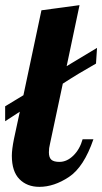

<svg xmlns="http://www.w3.org/2000/svg" viewBox="-54 -720 397 746"><path d="M21.5 -24C41.2 -4 67 6 99 6C137 6 175.3 -6.8 214 -32.5C252.7 -58.2 284.3 -107 309 -179H267C259.7 -153 247.7 -131.8 231 -115.5C214.3 -99.2 196.3 -91 177 -91C162.3 -91 151.8 -93.8 145.5 -99.5C139.2 -105.2 136 -114.7 136 -128C136 -139.3 137.3 -150 140 -160L190 -395C230 -421 273 -447 319 -473L323 -534L205 -463L255 -700L107 -680L37 -350L-34 -307V-249L23 -286L0 -179C-5.3 -152.3 -8 -131 -8 -115C-8 -74.3 1.8 -44 21.5 -24Z"/></svg>

Font: DonutKreme
Style: Regular
Weight: 400
Designer: Impallari Type
Foundry: Impallari Type
Version: Version 2.100